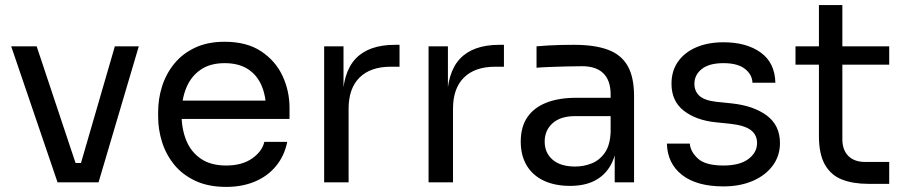

<svg xmlns="http://www.w3.org/2000/svg" viewBox="-20 -716 3556 754"><path d="M206 0 24 -534H124L302 0ZM230 0V-76H346V0ZM276 0 431 -534H525L367 0Z M868 18Q798 18 747 -6Q696 -30 664 -69.5Q632 -109 616.5 -158Q601 -207 601 -258V-276Q601 -328 616.5 -377Q632 -426 664 -465.5Q696 -505 745.5 -528.5Q795 -552 862 -552Q949 -552 1005.5 -514.5Q1062 -477 1089.5 -418Q1117 -359 1117 -292V-249H643V-321H1047L1025 -282Q1025 -339 1007 -380.5Q989 -422 953 -445Q917 -468 862 -468Q805 -468 767.5 -442Q730 -416 711.5 -371Q693 -326 693 -267Q693 -210 711.5 -164.5Q730 -119 769 -92.5Q808 -66 868 -66Q931 -66 970.5 -94Q1010 -122 1018 -159H1108Q1097 -104 1064 -64Q1031 -24 981 -3Q931 18 868 18Z M1253 0V-534H1329V-314H1325Q1325 -431 1376.5 -485.5Q1428 -540 1531 -540H1549V-454H1515Q1435 -454 1392 -411.5Q1349 -369 1349 -289V0Z M1663 0V-534H1739V-314H1735Q1735 -431 1786.5 -485.5Q1838 -540 1941 -540H1959V-454H1925Q1845 -454 1802 -411.5Q1759 -369 1759 -289V0Z M2394 0V-160H2378V-345Q2378 -400 2349.5 -428Q2321 -456 2266 -456Q2235 -456 2202 -455Q2169 -454 2139 -453Q2109 -452 2087 -450V-534Q2109 -536 2133.5 -537.5Q2158 -539 2184 -539.5Q2210 -540 2234 -540Q2316 -540 2368 -520.5Q2420 -501 2445 -457Q2470 -413 2470 -338V0ZM2219 14Q2159 14 2115.5 -6.5Q2072 -27 2048.5 -66Q2025 -105 2025 -160Q2025 -217 2050.5 -255Q2076 -293 2125 -312.5Q2174 -332 2243 -332H2388V-260H2239Q2181 -260 2150 -232Q2119 -204 2119 -160Q2119 -116 2150 -89Q2181 -62 2239 -62Q2273 -62 2304 -74.5Q2335 -87 2355.5 -116.5Q2376 -146 2378 -198L2404 -160Q2399 -103 2376.5 -64.5Q2354 -26 2314.5 -6Q2275 14 2219 14Z M2821 16Q2716 16 2658.5 -29Q2601 -74 2599 -152H2689Q2691 -121 2720.5 -93.5Q2750 -66 2821 -66Q2885 -66 2919 -91.5Q2953 -117 2953 -154Q2953 -187 2928 -205.5Q2903 -224 2847 -230L2789 -236Q2713 -244 2665 -281.5Q2617 -319 2617 -387Q2617 -438 2643 -474.5Q2669 -511 2715 -530.5Q2761 -550 2821 -550Q2911 -550 2967 -510Q3023 -470 3025 -391H2935Q2934 -423 2905.5 -445.5Q2877 -468 2821 -468Q2765 -468 2736 -445Q2707 -422 2707 -387Q2707 -357 2727.5 -339Q2748 -321 2795 -316L2853 -310Q2939 -301 2991 -262.5Q3043 -224 3043 -154Q3043 -104 3014.5 -65.5Q2986 -27 2936 -5.5Q2886 16 2821 16Z M3390 6Q3330 6 3286.5 -11Q3243 -28 3219.5 -69.5Q3196 -111 3196 -182V-696H3288V-170Q3288 -127 3311.5 -103.5Q3335 -80 3378 -80H3472V6ZM3104 -462V-534H3472V-462Z"/></svg>

Font: SVN-Sora Variable
Style: Regular
Weight: 400
Designer: Jonathan Barnbrook, Julián Moncada
Foundry: Barnbrook Fonts
Version: Version 2.000 - Viet hoa boi STYLEno.1 Fonts